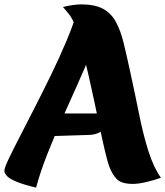

<svg xmlns="http://www.w3.org/2000/svg" viewBox="-39 -825 756 878"><path d="M419 -712Q407 -659 379.5 -589.5Q352 -520 316.5 -441.5Q281 -363 244.5 -280.5Q208 -198 176.5 -118Q145 -38 126 33Q68 19 36.5 6Q5 -7 -7 -20Q-19 -33 -19 -44Q-19 -57 0.5 -98Q20 -139 51.5 -200Q83 -261 120.5 -334.5Q158 -408 196 -486Q234 -564 265.5 -639Q297 -714 315 -777ZM460 -65Q453 -85 442.5 -128Q432 -171 420 -229Q408 -287 394 -353Q380 -419 365 -484.5Q350 -550 334.5 -608Q319 -666 304 -708Q291 -743 275 -762Q259 -781 249 -793Q272 -799 294 -802Q316 -805 332 -805Q395 -805 432.5 -784.5Q470 -764 491.5 -724Q513 -684 527 -626Q541 -568 557 -494Q579 -393 597.5 -301Q616 -209 639.5 -134.5Q663 -60 697 -12Q663 0 628 8Q593 16 569 16Q517 16 495.5 -5.5Q474 -27 460 -65ZM198 -306H467Q464 -278 452.5 -256.5Q441 -235 420.5 -222Q400 -209 369 -208L146 -201Z"/></svg>

Font: Merienda Black
Style: Regular
Weight: 900
Designer: Eduardo Rodriguez Tunni
Foundry: Eduardo Rodriguez Tunni
Version: Version 2.001